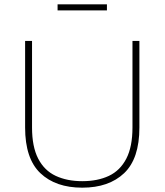

<svg xmlns="http://www.w3.org/2000/svg" viewBox="-20 -857 760 887"><path d="M360 10Q237 10 166.5 -57Q96 -124 96 -268V-668H128V-268Q128 -179 156.5 -124Q185 -69 237.5 -44.5Q290 -20 360 -20Q431 -20 483 -44.5Q535 -69 563.5 -124Q592 -179 592 -268V-668H624V-268Q624 -124 553.5 -57Q483 10 360 10ZM246 -809V-837H474V-809Z"/></svg>

Font: Gantari Thin
Style: Regular
Weight: 250
Designer: Anugrah Pasau
Foundry: Lafontype
Version: Version 1.000